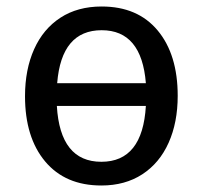

<svg xmlns="http://www.w3.org/2000/svg" viewBox="-20 -559 624 591"><path d="M527 -264Q527 -182 499 -119.5Q471 -57 418 -22.5Q365 12 292 12Q181 12 119 -62Q57 -136 57 -263Q57 -345 85 -407.5Q113 -470 166 -504.5Q219 -539 293 -539Q404 -539 465.5 -465Q527 -391 527 -264ZM156 -303H429Q416 -466 293 -466Q169 -466 156 -303ZM429 -233H155Q165 -61 292 -61Q419 -61 429 -233Z"/></svg>

Font: FiraGOUPP
Style: Medium
Weight: 400
Designer: bBox Type
Foundry: bBox Type GmbH
Version: Version 1.001